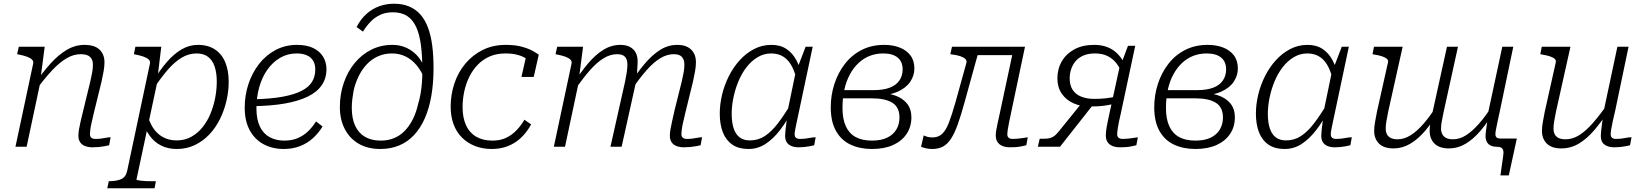

<svg xmlns="http://www.w3.org/2000/svg" viewBox="-20 -788 8823 1031"><path d="M63 0H123L201 -367L199 -376L220 -537H81L72 -497L82 -495Q107 -490 125 -483.5Q143 -477 152 -468Q161 -459 158 -446ZM484 -182 525 -349Q532 -380 536.5 -406Q541 -432 541 -454Q541 -496 514.5 -521.5Q488 -547 434 -547Q384 -547 339 -520.5Q294 -494 252 -447.5Q210 -401 168 -340L179 -312Q222 -370 261 -411.5Q300 -453 337.5 -475Q375 -497 413 -497Q449 -497 464 -482Q479 -467 479 -442Q479 -422 475.5 -401.5Q472 -381 465 -351L428 -199Q419 -162 413 -136.5Q407 -111 404 -92.5Q401 -74 401 -59Q401 -38 410.5 -24Q420 -10 437.5 -3.5Q455 3 477 3Q494 3 509.5 1.5Q525 0 539.5 -2.5Q554 -5 566 -8L574 -51Q564 -51 551 -48.5Q538 -46 523.5 -44Q509 -42 493 -42Q478 -42 470.5 -48.5Q463 -55 463 -69Q463 -78 465 -93Q467 -108 472 -130Q477 -152 484 -182Z M556 223 564 185H566Q605 185 630.5 174Q656 163 663 129L785 -446Q788 -459 779 -468Q770 -477 752 -483.5Q734 -490 709 -495L699 -497L707 -537H846L827 -380L831 -378L713 175Q712 178 719.5 179.5Q727 181 738.5 182.5Q750 184 764 184.5Q778 185 792 185H817L810 223ZM744 -145 770 -180Q780 -136 801 -103Q822 -70 854.5 -52Q887 -34 929 -34Q972 -34 1006.5 -53Q1041 -72 1067 -104Q1093 -136 1110 -177Q1127 -218 1135.5 -262.5Q1144 -307 1144 -350Q1144 -397 1132.5 -431Q1121 -465 1097 -483Q1073 -501 1036 -501Q993 -501 955 -478Q917 -455 881.5 -414Q846 -373 809 -318L802 -352Q838 -411 875.5 -454.5Q913 -498 954.5 -522.5Q996 -547 1043 -547Q1098 -547 1135 -522Q1172 -497 1190 -452.5Q1208 -408 1208 -349Q1208 -298 1196 -246.5Q1184 -195 1161 -148.5Q1138 -102 1104 -66Q1070 -30 1026 -9Q982 12 929 12Q881 12 844 -7Q807 -26 782 -61.5Q757 -97 744 -145Z M1504 12Q1442 12 1394.5 -14Q1347 -40 1320.5 -89.5Q1294 -139 1294 -210Q1294 -276 1314 -336.5Q1334 -397 1371 -444.5Q1408 -492 1460 -519.5Q1512 -547 1575 -547Q1627 -547 1662 -530Q1697 -513 1715 -483.5Q1733 -454 1733 -416Q1733 -368 1708 -331Q1683 -294 1633 -269.5Q1583 -245 1509 -232Q1435 -219 1337 -218L1342 -255Q1434 -257 1497 -268.5Q1560 -280 1599 -300Q1638 -320 1655.5 -348.5Q1673 -377 1673 -415Q1673 -443 1661.5 -462Q1650 -481 1627.5 -491Q1605 -501 1573 -501Q1524 -501 1484 -477.5Q1444 -454 1415.5 -413.5Q1387 -373 1372 -319.5Q1357 -266 1357 -206Q1357 -147 1375.5 -108.5Q1394 -70 1428 -51.5Q1462 -33 1506 -33Q1549 -33 1580.5 -47Q1612 -61 1635.5 -84Q1659 -107 1677 -136L1712 -109Q1692 -75 1661.5 -47Q1631 -19 1591.5 -3.5Q1552 12 1504 12Z M2089 -722Q2050 -722 2020 -707.5Q1990 -693 1968 -669.5Q1946 -646 1929 -618L1895 -643Q1917 -686 1948 -713.5Q1979 -741 2016.5 -754.5Q2054 -768 2095 -768Q2142 -768 2177.5 -753Q2213 -738 2238 -709.5Q2263 -681 2278.5 -639Q2294 -597 2301 -543Q2308 -489 2308 -423Q2308 -343 2296.5 -275Q2285 -207 2261.5 -153.5Q2238 -100 2203.5 -63Q2169 -26 2123.5 -7Q2078 12 2022 12Q1955 12 1906.5 -16Q1858 -44 1831.5 -95Q1805 -146 1805 -213Q1805 -282 1826 -343Q1847 -404 1884.5 -449.5Q1922 -495 1973.5 -521Q2025 -547 2086 -547Q2123 -547 2152.5 -535.5Q2182 -524 2205 -504Q2228 -484 2242.5 -459Q2257 -434 2263 -407V-355Q2245 -404 2218 -436.5Q2191 -469 2157.5 -485Q2124 -501 2085 -501Q2044 -501 2009.5 -485.5Q1975 -470 1949 -442Q1923 -414 1905 -377Q1896 -358 1889 -338Q1882 -318 1878 -296.5Q1874 -275 1871.5 -253Q1869 -231 1869 -209Q1869 -152 1887 -113Q1905 -74 1939.5 -53.5Q1974 -33 2025 -33Q2064 -33 2096.5 -46.5Q2129 -60 2154 -86Q2179 -112 2197 -148Q2215 -184 2225 -229Q2233 -254 2238 -282.5Q2243 -311 2245.5 -342.5Q2248 -374 2248 -407Q2248 -485 2240.5 -544Q2233 -603 2215 -642.5Q2197 -682 2166.5 -702Q2136 -722 2089 -722Z M2625 -33Q2668 -33 2700 -49Q2732 -65 2755.5 -90.5Q2779 -116 2796 -145L2832 -120Q2810 -79 2778.5 -49Q2747 -19 2707.5 -3.5Q2668 12 2621 12Q2571 12 2530.5 -4Q2490 -20 2460.5 -49.5Q2431 -79 2415.5 -121Q2400 -163 2400 -215Q2400 -280 2420 -340Q2440 -400 2479 -446.5Q2518 -493 2572.5 -520Q2627 -547 2696 -547Q2745 -547 2780.5 -537.5Q2816 -528 2839 -515.5Q2862 -503 2873 -494L2846 -375H2780L2807 -493Q2819 -489 2825.5 -483Q2832 -477 2835.5 -470Q2839 -463 2839 -456Q2839 -449 2837 -444Q2827 -459 2808 -472Q2789 -485 2761 -493Q2733 -501 2694 -501Q2647 -501 2610 -485Q2573 -469 2545.5 -440.5Q2518 -412 2500 -375.5Q2482 -339 2473 -297Q2464 -255 2464 -212Q2464 -156 2482.5 -115.5Q2501 -75 2537 -54Q2573 -33 2625 -33Z M2954 0H3014L3092 -367L3090 -376L3111 -537H2972L2963 -497L2973 -495Q2998 -490 3016 -483.5Q3034 -477 3043 -468Q3052 -459 3049 -446ZM3660 -182 3701 -349Q3708 -380 3712.5 -406Q3717 -432 3717 -454Q3717 -482 3706 -502.5Q3695 -523 3673 -535Q3651 -547 3617 -547Q3568 -547 3525.5 -520.5Q3483 -494 3443.5 -447.5Q3404 -401 3363 -340L3375 -312Q3416 -370 3452.5 -411.5Q3489 -453 3525 -475Q3561 -497 3598 -497Q3629 -497 3642 -482Q3655 -467 3655 -442Q3655 -422 3651.5 -401.5Q3648 -381 3641 -351L3603 -199Q3595 -162 3589 -136.5Q3583 -111 3580 -92.5Q3577 -74 3577 -59Q3577 -38 3586.5 -24Q3596 -10 3613.5 -3.5Q3631 3 3653 3Q3670 3 3685.5 1.5Q3701 0 3715.5 -2.5Q3730 -5 3742 -8L3750 -51Q3740 -51 3727 -48.5Q3714 -46 3699.5 -44Q3685 -42 3669 -42Q3654 -42 3646.5 -48.5Q3639 -55 3639 -69Q3639 -78 3641 -93Q3643 -108 3648 -130Q3653 -152 3660 -182ZM3258 0H3318L3395 -347Q3396 -354 3398 -369Q3400 -384 3401 -401Q3402 -418 3403 -433.5Q3404 -449 3404 -459Q3404 -485 3394 -504.5Q3384 -524 3363.5 -535.5Q3343 -547 3311 -547Q3263 -547 3220 -520.5Q3177 -494 3138 -447.5Q3099 -401 3059 -340L3071 -312Q3112 -370 3148.5 -411.5Q3185 -453 3221 -475Q3257 -497 3294 -497Q3324 -497 3336.5 -482.5Q3349 -468 3349 -443Q3349 -424 3346 -403Q3343 -382 3337 -352Z M4286 -376 4262 -342Q4252 -392 4234.5 -427.5Q4217 -463 4189 -482Q4161 -501 4121 -501Q4082 -501 4048.5 -481Q4015 -461 3989 -427.5Q3963 -394 3945.5 -352Q3928 -310 3918.5 -264.5Q3909 -219 3909 -177Q3909 -131 3919.5 -99Q3930 -67 3951.5 -50.5Q3973 -34 4007 -34Q4051 -34 4087 -57.5Q4123 -81 4157 -125.5Q4191 -170 4228 -232L4238 -201Q4206 -138 4169 -90Q4132 -42 4090.5 -15Q4049 12 3999 12Q3947 12 3913 -11Q3879 -34 3862 -76.5Q3845 -119 3845 -178Q3845 -228 3857.5 -280Q3870 -332 3894 -379.5Q3918 -427 3952 -464.5Q3986 -502 4029 -524.5Q4072 -547 4122 -547Q4170 -547 4203 -525Q4236 -503 4256.5 -464.5Q4277 -426 4286 -376ZM4344 -537 4272 -197Q4264 -160 4258.5 -134Q4253 -108 4250 -92Q4247 -76 4247 -68Q4247 -54 4254.5 -48Q4262 -42 4277 -42Q4301 -42 4323 -46.5Q4345 -51 4360 -51L4352 -8Q4341 -5 4327 -2.5Q4313 0 4298 1.5Q4283 3 4268 3Q4247 3 4230.5 -3.5Q4214 -10 4205 -23.5Q4196 -37 4196 -58Q4196 -72 4199.5 -103Q4203 -134 4208 -169L4205 -171L4253 -403L4258 -412L4306 -537Z M4662 -33Q4712 -33 4744.5 -49Q4777 -65 4793.5 -93Q4810 -121 4810 -157Q4810 -212 4772 -236Q4734 -260 4661 -260H4484L4492 -304H4671Q4724 -304 4758.5 -317.5Q4793 -331 4810 -356.5Q4827 -382 4827 -415Q4827 -457 4800 -479Q4773 -501 4723 -501Q4684 -501 4650.5 -488Q4617 -475 4590 -449.5Q4563 -424 4543.5 -388Q4524 -352 4514 -306.5Q4504 -261 4504 -207Q4504 -150 4521.5 -111Q4539 -72 4574 -52.5Q4609 -33 4662 -33ZM4728 -547Q4774 -547 4810.5 -533Q4847 -519 4868.5 -491Q4890 -463 4890 -420Q4890 -383 4868.5 -350Q4847 -317 4801 -296Q4755 -275 4679 -275L4713 -299L4708 -267L4681 -291Q4739 -291 4782.5 -276.5Q4826 -262 4850 -232.5Q4874 -203 4874 -158Q4874 -107 4848 -68.5Q4822 -30 4775 -9Q4728 12 4662 12Q4597 12 4547 -11.5Q4497 -35 4469 -85Q4441 -135 4441 -212Q4441 -277 4460.5 -337Q4480 -397 4516.5 -444.5Q4553 -492 4606.5 -519.5Q4660 -547 4728 -547Z M5111 -240Q5092 -173 5076 -131Q5060 -89 5039.5 -69.5Q5019 -50 4987 -50Q4970 -50 4957.5 -54Q4945 -58 4940 -61L4926 0Q4935 4 4951 8Q4967 12 4986 12Q5019 12 5043.5 -1Q5068 -14 5087 -43.5Q5106 -73 5123 -120.5Q5140 -168 5159 -237L5242 -537H5092L5083 -497L5096 -495Q5120 -492 5137.5 -486Q5155 -480 5164 -471Q5173 -462 5169 -449ZM5198 -492H5425L5436 -537H5207ZM5389 -67Q5389 -75 5391 -89Q5393 -103 5397.5 -125.5Q5402 -148 5409 -181L5484 -537H5425L5349 -181Q5342 -149 5337 -126.5Q5332 -104 5329.5 -88.5Q5327 -73 5327 -60Q5327 -29 5347.5 -13Q5368 3 5403 3Q5419 3 5434 2Q5449 1 5464 -2Q5479 -5 5491 -8L5499 -51Q5488 -49 5474.5 -47Q5461 -45 5446.5 -43.5Q5432 -42 5419 -42Q5403 -42 5396 -48.5Q5389 -55 5389 -67Z M5798 -246 5857 -235 5672 0H5553L5563 -43H5587Q5607 -43 5620 -47Q5633 -51 5643.5 -59.5Q5654 -68 5666 -83ZM6030 -415 6009 -383Q5997 -419 5977 -445.5Q5957 -472 5928.5 -486.5Q5900 -501 5860 -501Q5825 -501 5799.5 -490.5Q5774 -480 5757.5 -461.5Q5741 -443 5732.5 -418.5Q5724 -394 5724 -367Q5724 -330 5740 -305.5Q5756 -281 5786 -269Q5816 -257 5856 -257Q5889 -257 5916 -260Q5943 -263 5983 -271L5973 -234Q5950 -227 5926.5 -223Q5903 -219 5879 -217.5Q5855 -216 5830 -216Q5783 -216 5744 -233.5Q5705 -251 5681.5 -285Q5658 -319 5658 -367Q5658 -418 5681.5 -458.5Q5705 -499 5749 -523Q5793 -547 5855 -547Q5893 -547 5922 -536.5Q5951 -526 5972 -507.5Q5993 -489 6007.5 -465.5Q6022 -442 6030 -415ZM5999 -181Q5993 -155 5989 -136.5Q5985 -118 5983 -104Q5981 -90 5980 -81.5Q5979 -73 5979 -67Q5979 -55 5986.5 -48.5Q5994 -42 6009 -42Q6023 -42 6037 -43.5Q6051 -45 6064.5 -47Q6078 -49 6090 -51L6082 -8Q6069 -5 6054.5 -2Q6040 1 6024.5 2Q6009 3 5994 3Q5958 3 5938 -13Q5918 -29 5918 -60Q5918 -69 5919 -80Q5920 -91 5922.5 -105.5Q5925 -120 5929 -138.5Q5933 -157 5938 -181L5995 -443L6003 -451L6037 -542H6076Z M6399 -33Q6449 -33 6481.5 -49Q6514 -65 6530.5 -93Q6547 -121 6547 -157Q6547 -212 6509 -236Q6471 -260 6398 -260H6221L6229 -304H6408Q6461 -304 6495.5 -317.5Q6530 -331 6547 -356.5Q6564 -382 6564 -415Q6564 -457 6537 -479Q6510 -501 6460 -501Q6421 -501 6387.5 -488Q6354 -475 6327 -449.5Q6300 -424 6280.5 -388Q6261 -352 6251 -306.5Q6241 -261 6241 -207Q6241 -150 6258.5 -111Q6276 -72 6311 -52.5Q6346 -33 6399 -33ZM6465 -547Q6511 -547 6547.5 -533Q6584 -519 6605.5 -491Q6627 -463 6627 -420Q6627 -383 6605.5 -350Q6584 -317 6538 -296Q6492 -275 6416 -275L6450 -299L6445 -267L6418 -291Q6476 -291 6519.5 -276.5Q6563 -262 6587 -232.5Q6611 -203 6611 -158Q6611 -107 6585 -68.5Q6559 -30 6512 -9Q6465 12 6399 12Q6334 12 6284 -11.5Q6234 -35 6206 -85Q6178 -135 6178 -212Q6178 -277 6197.5 -337Q6217 -397 6253.5 -444.5Q6290 -492 6343.5 -519.5Q6397 -547 6465 -547Z M7165 -376 7141 -342Q7131 -392 7113.5 -427.5Q7096 -463 7068 -482Q7040 -501 7000 -501Q6961 -501 6927.5 -481Q6894 -461 6868 -427.5Q6842 -394 6824.5 -352Q6807 -310 6797.5 -264.5Q6788 -219 6788 -177Q6788 -131 6798.5 -99Q6809 -67 6830.5 -50.5Q6852 -34 6886 -34Q6930 -34 6966 -57.5Q7002 -81 7036 -125.5Q7070 -170 7107 -232L7117 -201Q7085 -138 7048 -90Q7011 -42 6969.5 -15Q6928 12 6878 12Q6826 12 6792 -11Q6758 -34 6741 -76.5Q6724 -119 6724 -178Q6724 -228 6736.5 -280Q6749 -332 6773 -379.5Q6797 -427 6831 -464.5Q6865 -502 6908 -524.5Q6951 -547 7001 -547Q7049 -547 7082 -525Q7115 -503 7135.5 -464.5Q7156 -426 7165 -376ZM7223 -537 7151 -197Q7143 -160 7137.5 -134Q7132 -108 7129 -92Q7126 -76 7126 -68Q7126 -54 7133.5 -48Q7141 -42 7156 -42Q7180 -42 7202 -46.5Q7224 -51 7239 -51L7231 -8Q7220 -5 7206 -2.5Q7192 0 7177 1.5Q7162 3 7147 3Q7126 3 7109.5 -3.5Q7093 -10 7084 -23.5Q7075 -37 7075 -58Q7075 -72 7078.5 -103Q7082 -134 7087 -169L7084 -171L7132 -403L7137 -412L7185 -537Z M7434 -187Q7428 -157 7424.5 -136Q7421 -115 7421 -98Q7421 -80 7427.5 -67Q7434 -54 7448.5 -47Q7463 -40 7485 -40Q7520 -40 7554.5 -61.5Q7589 -83 7624.5 -124Q7660 -165 7697 -223L7709 -195Q7673 -133 7634 -87Q7595 -41 7552.5 -16Q7510 9 7463 9Q7411 9 7385 -17Q7359 -43 7359 -85Q7359 -106 7363.5 -131.5Q7368 -157 7374 -188L7433 -452Q7436 -464 7428 -471.5Q7420 -479 7403 -485Q7386 -491 7360 -495L7350 -497L7358 -537H7512ZM7732 -187Q7726 -157 7722 -136Q7718 -115 7718 -98Q7718 -80 7725 -67Q7732 -54 7746 -47Q7760 -40 7783 -40Q7818 -40 7852 -61.5Q7886 -83 7922 -124Q7958 -165 7995 -223L8007 -195Q7970 -133 7931 -87Q7892 -41 7850 -16Q7808 9 7761 9Q7709 9 7683 -17Q7657 -43 7657 -85Q7657 -99 7659 -115Q7661 -131 7664.5 -149.5Q7668 -168 7673 -188L7750 -537H7809ZM8017 0Q7998 0 7984.5 -6.5Q7971 -13 7964 -26Q7957 -39 7957 -58Q7957 -67 7959 -82.5Q7961 -98 7964 -120Q7967 -142 7971 -169H7968L8047 -537H8106L8035 -197Q8027 -161 8021.5 -134.5Q8016 -108 8013 -92Q8010 -76 8010 -68Q8010 -56 8016.5 -50Q8023 -44 8039 -44H8125L8082 154H8037L8052 47Q8055 29 8051.5 18.5Q8048 8 8039.5 4Q8031 0 8017 0Z M8335 -187Q8329 -157 8325.5 -136Q8322 -115 8322 -98Q8322 -80 8328.5 -67Q8335 -54 8349.5 -47Q8364 -40 8386 -40Q8425 -40 8460.5 -62.5Q8496 -85 8533 -127Q8570 -169 8611 -228L8623 -200Q8583 -139 8543 -91.5Q8503 -44 8459 -17.5Q8415 9 8364 9Q8312 9 8286 -17Q8260 -43 8260 -85Q8260 -106 8264.5 -131.5Q8269 -157 8275 -188L8334 -452Q8337 -464 8329 -471.5Q8321 -479 8304 -485Q8287 -491 8261 -495L8251 -497L8259 -537H8413ZM8654 -197Q8645 -160 8639.5 -134Q8634 -108 8631.5 -92Q8629 -76 8629 -68Q8629 -54 8636.5 -48Q8644 -42 8658 -42Q8683 -42 8704.5 -46.5Q8726 -51 8741 -51L8733 -8Q8722 -5 8708 -2.5Q8694 0 8679 1.5Q8664 3 8648 3Q8616 3 8596 -11.5Q8576 -26 8576 -58Q8576 -67 8577.5 -82.5Q8579 -98 8582 -120Q8585 -142 8589 -169L8587 -170L8665 -537H8725Z"/></svg>

Font: Roboto Serif ExtraLight
Style: Italic
Weight: 250
Italic angle: -10°
Designer: Greg Gazdowicz
Foundry: Commercial Type
Version: Version 1.008